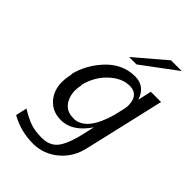

<svg xmlns="http://www.w3.org/2000/svg" viewBox="-253 -780 1062 1062"><g transform="rotate(45 278.0 -249.0)"><path d="M255 -531 432 -682H516L313 -531ZM98 -237Q97 -238 97 -242Q119 -328 181 -397Q243 -466 324 -477Q337 -479 360 -479Q433 -476 458 -400L476 -480H556L448 -13Q429 76 364.5 130Q300 184 217 184Q122 184 40 138L55 72Q104 102 140 114.5Q176 127 229 127Q296 127 327.5 80.5Q359 34 379 -60L392 -118Q324 -17 235 -17Q158 -17 116.5 -77.5Q75 -138 98 -237ZM178 -236Q178 -234 178.5 -232.5Q179 -231 179 -230Q166 -174 187 -128.5Q208 -83 255 -75Q273 -73 283 -73Q376 -78 424 -247L439 -312Q447 -347 434 -383Q418 -421 370 -421Q309 -421 253 -368Q197 -315 178 -236Z"/></g></svg>

Font: Coval
Style: Light Italic
Weight: 300
Foundry: Context Ltd
Version: Version 001.000